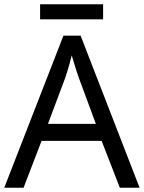

<svg xmlns="http://www.w3.org/2000/svg" viewBox="-20 -885 679 905"><path d="M545 0 459 -221H176L91 0H0L279 -717H360L638 0ZM352 -517Q349 -525 342 -546Q335 -567 328.5 -589.5Q322 -612 318 -624Q313 -604 307.5 -583.5Q302 -563 296.5 -546Q291 -529 287 -517L206 -301H432ZM466 -865V-794H169V-865Z"/></svg>

Font: Noto Sans Georgian
Style: Regular
Weight: 400
Designer: Monotype Design Team, Akaki Razmadze
Foundry: Google LLC
Version: Version 2.002